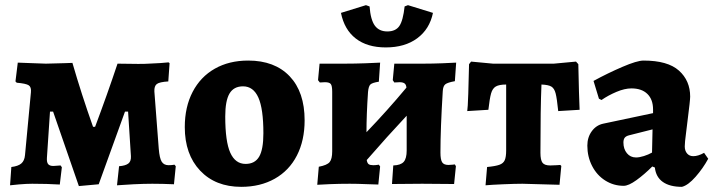

<svg xmlns="http://www.w3.org/2000/svg" viewBox="-20 -713 2768 745"><path d="M186 -280H174L162 -100Q161 -83 167 -76Q173 -69 187 -69L215 -71L220 -64L212 3Q163 0 105 0Q84 0 54 2.5Q24 5 19 6L24 -65Q50 -68 62.5 -78.5Q75 -89 77 -111L100 -355Q102 -375 91.5 -382Q81 -389 45 -392L40 -397L49 -470L102 -468L158 -466L234 -468L261 -469Q296 -348 341 -221H349Q396 -346 436 -466L516 -465Q544 -465 557 -466Q608 -468 634 -471L638 -468L633 -397Q599 -395 588.5 -387Q578 -379 579 -358L596 -136Q599 -99 607.5 -85.5Q616 -72 634 -72Q647 -72 657 -74L662 -68L655 2Q611 0 571 0Q538 0 498 2Q458 4 434 6L442 -68Q467 -70 478 -78.5Q489 -87 488 -107L477 -280H465L363 2L286 9Z M697 -220Q697 -298 727.5 -356.5Q758 -415 813.5 -446.5Q869 -478 943 -478Q1046 -478 1104 -417Q1162 -356 1162 -246Q1162 -168 1132 -109.5Q1102 -51 1046 -19.5Q990 12 916 12Q816 12 756.5 -51Q697 -114 697 -220ZM1002 -196Q1002 -291 982.5 -334.5Q963 -378 923 -378Q887 -378 870.5 -350Q854 -322 854 -261Q854 -164 873.5 -120.5Q893 -77 933 -77Q969 -77 985.5 -105Q1002 -133 1002 -196Z M1745 -75 1749 -68 1742 1 1618 0 1501 1 1506 -71Q1535 -72 1546.5 -85Q1558 -98 1558 -129V-264Q1483 -184 1403 -92Q1405 -80 1410.5 -76Q1416 -72 1428 -72Q1437 -72 1442.5 -73Q1448 -74 1450 -74L1455 -67L1448 3Q1435 3 1401 1.5Q1367 0 1337 0Q1297 0 1260.5 1.5Q1224 3 1211 4L1217 -66Q1249 -72 1259 -84Q1269 -96 1269 -126V-357Q1269 -380 1263.5 -387Q1258 -394 1241 -394L1221 -393L1214 -402L1220 -466H1318Q1357 -466 1398 -467.5Q1439 -469 1455 -470L1450 -396Q1424 -392 1417 -385Q1410 -378 1408 -356Q1402 -268 1402 -200Q1482 -283 1557 -373Q1556 -385 1549.5 -389.5Q1543 -394 1531 -394L1510 -393L1504 -402L1510 -466H1623Q1658 -466 1696.5 -467.5Q1735 -469 1750 -470L1745 -398Q1717 -393 1708 -386Q1699 -379 1698 -359Q1689 -213 1689 -121Q1689 -94 1695.5 -83.5Q1702 -73 1720 -73Q1729 -73 1736 -74Q1743 -75 1745 -75ZM1303 -663 1400 -693 1414 -688Q1418 -636 1434.5 -613.5Q1451 -591 1483 -591Q1515 -591 1529.5 -612Q1544 -633 1550 -688L1563 -693L1660 -663Q1647 -600 1599 -564.5Q1551 -529 1477 -529Q1405 -529 1360.5 -563.5Q1316 -598 1303 -663Z M1870 -65Q1902 -68 1917.5 -73.5Q1933 -79 1938.5 -91.5Q1944 -104 1944 -129V-385Q1917 -385 1904 -377.5Q1891 -370 1885.5 -350.5Q1880 -331 1875 -287L1793 -282Q1795 -292 1797 -349.5Q1799 -407 1800 -464L1808 -474L1893 -466H2129L2215 -474L2224 -464Q2225 -406 2226.5 -357Q2228 -308 2229 -287L2146 -282Q2141 -331 2136 -350.5Q2131 -370 2119.5 -377Q2108 -384 2081 -385Q2077 -293 2077 -120Q2077 -92 2085 -81.5Q2093 -71 2115 -71Q2129 -71 2140.5 -72Q2152 -73 2154 -73L2158 -69L2151 4L2115 3Q2013 0 2007 0Q1979 0 1932 2Q1885 4 1864 6Z M2521 -63 2511 -67Q2480 -36 2449.5 -14Q2419 8 2400 8Q2361 8 2328.5 -12.5Q2296 -33 2277.5 -69Q2259 -105 2259 -148Q2259 -180 2276 -203.5Q2293 -227 2320 -233L2514 -274V-288Q2514 -327 2492 -348.5Q2470 -370 2430 -370Q2404 -370 2372 -356.5Q2340 -343 2314 -325L2304 -330L2283 -399Q2338 -429 2395 -453.5Q2452 -478 2477 -478Q2571 -478 2614.5 -439Q2658 -400 2658 -338Q2658 -324 2648 -246Q2647 -234 2642 -197Q2637 -160 2637 -145Q2637 -128 2646 -117.5Q2655 -107 2670 -107Q2689 -107 2712 -120L2728 -97Q2708 -60 2679 -27Q2650 6 2626 12Q2579 12 2552 -7Q2525 -26 2521 -63ZM2510 -121 2512 -211 2421 -188Q2409 -185 2404 -178.5Q2399 -172 2399 -160Q2399 -135 2412.5 -118.5Q2426 -102 2448 -102Q2461 -102 2478.5 -107.5Q2496 -113 2510 -121Z"/></svg>

Font: Alegreya ExtraBold
Style: Regular
Weight: 800
Designer: Juan Pablo del Peral
Foundry: Huerta Tipografica
Version: Version 2.007; ttfautohint (v1.6)